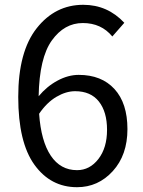

<svg xmlns="http://www.w3.org/2000/svg" viewBox="-20 -767 595 800"><path d="M293 -387Q255 -387 215 -363.5Q175 -340 143 -293Q151 -179 191.5 -118.5Q232 -58 301 -58Q354 -58 390 -104.5Q426 -151 426 -226Q426 -301 392 -344Q358 -387 293 -387ZM301 13Q191 13 123.5 -80.5Q56 -174 56 -363Q56 -552 133 -649.5Q210 -747 327 -747Q428 -747 498 -672L448 -615Q402 -671 325 -671Q248 -671 196 -598.5Q144 -526 141 -366Q175 -407 219.5 -431Q264 -455 308 -455Q403 -455 457 -396Q511 -337 511 -229Q511 -121 450 -54Q389 13 301 13Z"/></svg>

Font: Swei Fan Sans CJK TC
Style: Regular
Weight: 400
Version: Version 2.130